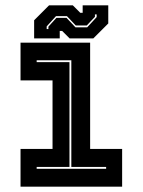

<svg xmlns="http://www.w3.org/2000/svg" viewBox="-20 -700 535 720"><path d="M57 0V-141.5H177V-398.5H57V-540H318V-141.5H438V0ZM117.5 -67H378V-74H247.5V-474H117.5V-467H240.5V-74H117.5ZM108 -556V-624L164 -680H253L281 -652H290V-680H386V-612L330 -556H241L213 -584H204V-556ZM155 -591H161.5V-600L191.5 -633H229.5L263 -597.5H307L342.5 -636V-646H336V-637L305.5 -604.5H264L231 -639.5H190L155 -601Z"/></svg>

Font: Tourney ExtraBold
Style: Regular
Weight: 800
Designer: Tyler Finck
Foundry: Etcetera Type Co
Version: Version 1.015